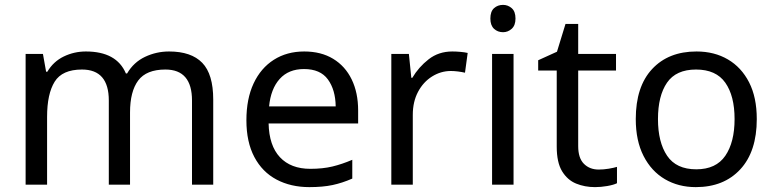

<svg xmlns="http://www.w3.org/2000/svg" viewBox="-20 -757 3176 787"><path d="M673 -546Q764 -546 809 -499.5Q854 -453 854 -349V0H767V-345Q767 -472 658 -472Q580 -472 546.5 -427Q513 -382 513 -296V0H426V-345Q426 -472 316 -472Q235 -472 204 -422Q173 -372 173 -278V0H85V-536H156L169 -463H174Q199 -505 241.5 -525.5Q284 -546 332 -546Q458 -546 496 -456H501Q528 -502 574.5 -524Q621 -546 673 -546Z M1227 -546Q1296 -546 1345.5 -516Q1395 -486 1421.5 -431.5Q1448 -377 1448 -304V-251H1081Q1083 -160 1127.5 -112.5Q1172 -65 1252 -65Q1303 -65 1342.5 -74.5Q1382 -84 1424 -102V-25Q1383 -7 1343 1.5Q1303 10 1248 10Q1172 10 1113.5 -21Q1055 -52 1022.5 -113.5Q990 -175 990 -264Q990 -352 1019.5 -415Q1049 -478 1102.5 -512Q1156 -546 1227 -546ZM1226 -474Q1163 -474 1126.5 -433.5Q1090 -393 1083 -321H1356Q1355 -389 1324 -431.5Q1293 -474 1226 -474Z M1834 -546Q1849 -546 1866.5 -544.5Q1884 -543 1897 -540L1886 -459Q1873 -462 1857.5 -464Q1842 -466 1828 -466Q1787 -466 1751 -443.5Q1715 -421 1693.5 -380.5Q1672 -340 1672 -286V0H1584V-536H1656L1666 -438H1670Q1696 -482 1737 -514Q1778 -546 1834 -546Z M2042 -737Q2062 -737 2077.5 -723.5Q2093 -710 2093 -681Q2093 -653 2077.5 -639Q2062 -625 2042 -625Q2020 -625 2005 -639Q1990 -653 1990 -681Q1990 -710 2005 -723.5Q2020 -737 2042 -737ZM2085 -536V0H1997V-536Z M2434 -62Q2454 -62 2475 -65.5Q2496 -69 2509 -73V-6Q2495 1 2469 5.5Q2443 10 2419 10Q2377 10 2341.5 -4.5Q2306 -19 2284 -55Q2262 -91 2262 -156V-468H2186V-510L2263 -545L2298 -659H2350V-536H2505V-468H2350V-158Q2350 -109 2373.5 -85.5Q2397 -62 2434 -62Z M3082 -269Q3082 -136 3014.5 -63Q2947 10 2832 10Q2761 10 2705.5 -22.5Q2650 -55 2618 -117.5Q2586 -180 2586 -269Q2586 -402 2653 -474Q2720 -546 2835 -546Q2908 -546 2963.5 -513.5Q3019 -481 3050.5 -419.5Q3082 -358 3082 -269ZM2677 -269Q2677 -174 2714.5 -118.5Q2752 -63 2834 -63Q2915 -63 2953 -118.5Q2991 -174 2991 -269Q2991 -364 2953 -418Q2915 -472 2833 -472Q2751 -472 2714 -418Q2677 -364 2677 -269Z"/></svg>

Font: Noto Sans Limbu
Style: Regular
Weight: 400
Designer: Monotype Design Team
Foundry: Monotype Imaging Inc.
Version: Version 2.004; ttfautohint (v1.8.4.7-5d5b)